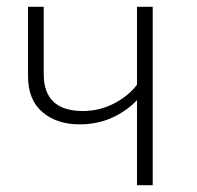

<svg xmlns="http://www.w3.org/2000/svg" viewBox="-20 -542 576 562"><path d="M427 -522V0H381V-249Q351 -217 308 -197.5Q265 -178 213 -178Q146 -178 104 -214Q62 -250 62 -319V-522H108V-325Q108 -217 223 -217Q270 -217 312.5 -238.5Q355 -260 381 -294V-522Z"/></svg>

Font: FiraGO ExtraLight
Style: Regular
Weight: 200
Designer: bBox Type
Foundry: bBox Type GmbH
Version: Version 1.001